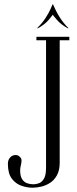

<svg xmlns="http://www.w3.org/2000/svg" viewBox="-20 -871 358 897"><path d="M157 -739 153.1 -739.4Q177.2 -762.6 192.8 -786.9Q208.4 -811.2 216.5 -829.6Q224.6 -847.9 225.6 -850.9H227.6L228.2 -804Q226.2 -800.4 207.6 -778.3Q189 -756.2 157 -739ZM296.2 -739Q264.9 -756.2 245.9 -778.3Q227 -800.4 225 -804L225.6 -850.9H227.6Q229.2 -847.9 237.4 -829.6Q245.5 -811.2 261.1 -786.9Q276.6 -762.6 300.1 -739.4ZM131.9 6Q150.6 6 172.3 1Q194 -4 213.8 -16.7Q233.6 -29.4 246.2 -52.5Q258.9 -75.6 258.9 -110.9V-699H195.1V-87.2Q195.1 -52.6 185.4 -36.3Q175.8 -20 162.1 -15Q148.4 -10 135.8 -10Q120 -10 105.9 -15.2Q91.9 -20.5 83.1 -34.4Q74.2 -48.4 74.2 -75Q74.2 -86.4 77.3 -98.2Q80.4 -110.1 80.6 -120.8Q80.9 -131.4 71.9 -138.9Q64.5 -146 55.1 -146.8Q45.6 -147.5 36.8 -142.8Q28 -138.1 22.4 -128.6Q16.9 -119 16.9 -105.5Q16.9 -60.5 35.2 -36.4Q53.5 -12.4 80.1 -3.2Q106.8 6 131.9 6ZM150.1 -699V-683H195.1V-699ZM258.9 -699V-683H303.9V-699Z"/></svg>

Font: Emberly Black
Style: Regular
Weight: 900
Designer: Rajesh Rajput
Foundry: Rajesh Rajput
Version: Version 1.000